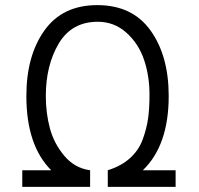

<svg xmlns="http://www.w3.org/2000/svg" viewBox="-20 -730 778 750"><path d="M538 -65H666V0H401V-65Q453 -81 487.5 -112Q522 -143 537.5 -185.5Q553 -228 558.5 -267.5Q564 -307 564 -360Q564 -434 542.5 -497Q521 -560 473.5 -602.5Q426 -645 362 -645Q260 -645 209.5 -560Q159 -475 159 -355Q159 -288 175 -228.5Q191 -169 231.5 -121Q272 -73 332 -65V0H67V-65H180Q83 -162 83 -355Q83 -512 153.5 -611Q224 -710 360 -710Q497 -710 568 -611Q639 -512 639 -355Q639 -162 538 -65Z"/></svg>

Font: Gudea
Style: Regular
Weight: 400
Designer: Agustina Mingote
Foundry: Agustina Mingote
Version: Version 1.002